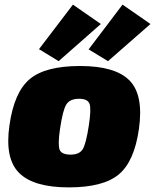

<svg xmlns="http://www.w3.org/2000/svg" viewBox="-20 -800 672 832"><path d="M417 -696 234 -535 149 -587 296 -780ZM632 -696 448 -535 364 -586 511 -780ZM327 -514Q480 -514 541.5 -451Q603 -388 582 -241Q562 -100 494.5 -44Q427 12 278 12Q126 12 63 -50.5Q0 -113 21 -257Q41 -400 108.5 -457Q176 -514 327 -514ZM323 -372Q283 -372 267.5 -347.5Q252 -323 240 -241Q230 -172 238.5 -151Q247 -130 286 -130Q324 -130 338.5 -153.5Q353 -177 365 -257Q376 -328 368 -350Q360 -372 323 -372Z"/></svg>

Font: Exo 2.0 Black
Style: Italic
Weight: 900
Italic angle: -8°
Designer: Natanael Gama
Version: Version 1.001;PS 001.001;hotconv 1.0.70;makeotf.lib2.5.58329